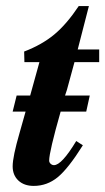

<svg xmlns="http://www.w3.org/2000/svg" viewBox="-20 -608 349 637"><path d="M195.8 -291H277.8L266.1 -237.8H181.2Q143.1 -104 143.1 -75.2Q143.1 -69.3 147.9 -64.7Q152.8 -60.1 159.2 -60.1Q184.6 -60.1 232.9 -140.1L254.9 -126Q206.5 -48.8 171.4 -20Q136.2 8.8 91.8 8.8Q60.1 8.8 41 -9Q22 -26.9 22 -56.2Q22 -87.9 44.9 -167L64.9 -237.8H22L35.2 -291H80.1L110.8 -401.9H61L60.1 -437Q119.1 -459.5 160.2 -493.7Q201.2 -527.8 241.2 -587.9H274.9L237.8 -443.8H309.1V-401.9H227.1Q208.5 -334 202.1 -310.1Z"/></svg>

Font: Accordance
Style: Bold-Italic
Weight: 700
Italic angle: -11°
Version: Version 1.2 (build January 31, 2020) Miklal Software Solutio